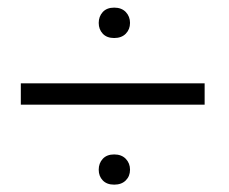

<svg xmlns="http://www.w3.org/2000/svg" viewBox="-20 -592 608 509"><path d="M522.5 -314.5H35.2V-371.1H522.5ZM241.7 -531.2Q241.7 -548.3 252.4 -560.1Q263.2 -571.8 282.7 -571.8Q302.2 -571.8 313.5 -560.1Q324.7 -548.3 324.7 -531.2Q324.7 -514.2 313.5 -502.7Q302.2 -491.2 282.7 -491.2Q263.2 -491.2 252.4 -502.7Q241.7 -514.2 241.7 -531.2ZM241.7 -142.1Q241.7 -159.2 252.4 -170.9Q263.2 -182.6 282.7 -182.6Q302.2 -182.6 313.5 -170.9Q324.7 -159.2 324.7 -142.1Q324.7 -125 313.5 -113.8Q302.2 -102.5 282.7 -102.5Q263.2 -102.5 252.4 -113.8Q241.7 -125 241.7 -142.1Z"/></svg>

Font: Vazir Thin FD-UI
Style: Thin-FD-UI
Weight: 100
Designer: Saber Rastikerdar
Foundry: Saber Rastikerdar
Version: Version 30.1.0